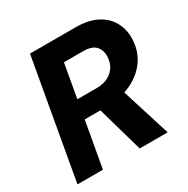

<svg xmlns="http://www.w3.org/2000/svg" viewBox="-159 -840 959 981"><g transform="rotate(-30 320.0 -350.0)"><path d="M22 0 146 -700H413Q490 -700 539.5 -674Q589 -648 613 -604Q637 -560 636 -509Q635 -437 597.5 -383Q560 -329 494 -299Q428 -269 341 -269H220L172 0ZM389 0 302 -306H458L554 0ZM239 -377H352Q410 -377 445 -408.5Q480 -440 481 -494Q481 -530 459 -552.5Q437 -575 387 -575H274Z"/></g></svg>

Font: DM Sans 20pt Black
Style: Italic
Weight: 900
Italic angle: -10°
Version: Version 4.004;gftools[0.9.30]